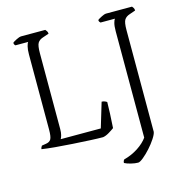

<svg xmlns="http://www.w3.org/2000/svg" viewBox="-128 -827 1102 1146"><g transform="rotate(-15 423.5 -253.5)"><path d="M422 0Q392 0 342 -2.5Q292 -5 235.5 -8.5Q179 -12 129 -16.5Q79 -21 48 -26Q48 -32 51 -37.5Q54 -43 56 -46L81 -50Q104 -53 113 -68Q122 -83 122 -129V-591Q122 -622 127 -641Q132 -660 137 -665H58Q55 -668 52.5 -671.5Q50 -675 50 -683Q56 -689 75.5 -698.5Q95 -708 103 -708H254Q258 -704 262.5 -697Q267 -690 267 -681L229 -668Q207 -661 197 -645Q187 -629 187 -581V-113Q187 -92 183 -76.5Q179 -61 174 -54H422L468 -207Q479 -207 488 -203Q497 -199 500 -196Q500 -171 498 -127Q496 -83 493 -37Q481 -28 460.5 -15.5Q440 -3 422 0ZM585 201Q566 201 541.5 195Q517 189 502 181Q502 173 504.5 168Q507 163 509 161Q558 148 597.5 122Q637 96 658 66V-591Q658 -623 663 -641.5Q668 -660 673 -665H584Q581 -667 578 -671.5Q575 -676 575 -683Q582 -689 601 -698.5Q620 -708 628 -708H790Q793 -705 797.5 -698Q802 -691 802 -681L765 -668Q743 -661 732.5 -645Q722 -629 722 -581V47Q720 62 703 88Q686 114 663 139.5Q640 165 618 183Q596 201 585 201Z"/></g></svg>

Font: Texturina 72pt ExtraLight
Style: Regular
Weight: 200
Designer: Guillermo Torres Carreño
Foundry: Omnibus-Type
Version: Version 1.002; ttfautohint (v1.8.3)